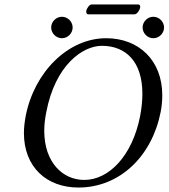

<svg xmlns="http://www.w3.org/2000/svg" viewBox="-20 -829 754 859"><path d="M699 -329C704 -355 706 -380 706 -403C706 -559 601 -658 455 -658C284 -658 133 -506 95 -310C90 -283 87 -258 87 -234C87 -82 188 10 331 10C515 10 660 -129 699 -329ZM436 -624C544 -624 617 -552 617 -410C617 -380 614 -347 607 -310C572 -131 467 -24 357 -24C260 -24 178 -103 178 -244C178 -270 181 -297 187 -327C227 -537 349 -624 436 -624ZM582 -765C593 -765 605 -783 607 -795C608 -801 607 -809 598 -809H390C380 -809 368 -792 366 -780C365 -773 367 -765 375 -765ZM209 -706C209 -680 231 -658 257 -658C283 -658 305 -680 305 -706C305 -732 283 -754 257 -754C231 -754 209 -732 209 -706ZM618 -706C618 -680 640 -658 666 -658C692 -658 714 -680 714 -706C714 -732 692 -754 666 -754C640 -754 618 -732 618 -706Z"/></svg>

Font: Libertinus Serif
Style: Italic
Weight: 400
Italic angle: -12°
Designer: Philipp H. Poll, Khaled Hosny
Foundry: Caleb Maclennan
Version: Version 7.050;RELEASE